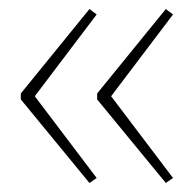

<svg xmlns="http://www.w3.org/2000/svg" viewBox="-20 -492 429 425"><path d="M26 -285V-272L178 -87L194 -98L57 -279L194 -460L178 -472ZM195 -285V-272L347 -87L363 -98L226 -279L363 -460L347 -472Z"/></svg>

Font: Noto Kufi Arabic Thin
Style: Regular
Weight: 100
Designer: Monotype Design Team, David Williams, Khaled Hosny
Foundry: Google LLC
Version: Version 2.109